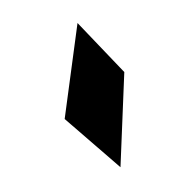

<svg xmlns="http://www.w3.org/2000/svg" viewBox="-30 -910 247 254"><g transform="rotate(-5 93.5 -783.5)"><path d="M53 -756 121 -686 137 -811 81 -881Z"/></g></svg>

Font: bitstorm
Style: ext
Weight: 400
Version: Version 0.2